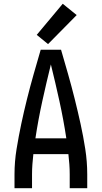

<svg xmlns="http://www.w3.org/2000/svg" viewBox="-20 -999 540 1019"><path d="M57 0H150V-74Q150 -101 152 -127.5Q154 -154 157 -181H343Q346 -154 348 -127.5Q350 -101 350 -74V0H443V-74Q443 -141 432.5 -208.5Q422 -276 407.5 -342Q393 -408 376.5 -474Q360 -540 341.5 -605Q323 -670 304 -735H196Q177 -670 158.5 -605Q140 -540 123.5 -474Q107 -408 93 -342Q79 -276 68 -208.5Q57 -141 57 -74ZM168 -265Q183 -364 204.5 -462Q226 -560 250 -657Q274 -560 295.5 -462Q317 -364 332 -265ZM235 -765 387 -919 313 -979 175 -814Z"/></svg>

Font: Iosevka SS08 Medium
Style: Regular
Weight: 500
Monospace: yes
Designer: Belleve Invis
Foundry: Belleve Invis
Version: Version 3.4.3; ttfautohint (v1.8.3)